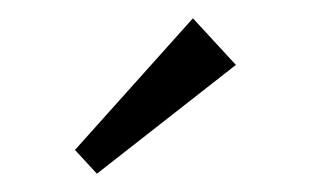

<svg xmlns="http://www.w3.org/2000/svg" viewBox="-20 -748 340 210"><path d="M86 -558 62 -584 191 -728 238 -677Z"/></svg>

Font: Sutasoma
Style: Regular
Weight: 400
Designer: Izhar Fathurrohim, Akbar Rohmanto, Arusyal Khofiqoini
Foundry: Kiwari Kolektiv
Version: Version 1.102